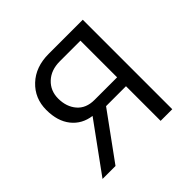

<svg xmlns="http://www.w3.org/2000/svg" viewBox="-137 -657 792 792"><g transform="rotate(-45 259.0 -261.0)"><path d="M36.1 0 190.9 -212.9Q136.7 -220.2 105 -260Q73.2 -299.8 73.2 -365.2Q73.2 -433.1 120.4 -477.5Q167.5 -522 244.1 -522H442.9V0H375V-202.1H258.8L111.8 0ZM243.2 -253.9H375V-467.8H254.9Q203.6 -467.8 172.4 -438.5Q141.1 -409.2 141.1 -363.8Q141.1 -315.9 167.7 -284.9Q194.3 -253.9 243.2 -253.9Z"/></g></svg>

Font: Rawline
Style: Regular
Weight: 400
Designer: Matt McInerney, Pablo Impallari, Rodrigo Fuenzalida
Foundry: Matt McInerney, Pablo Impallari, Rodrigo Fuenzalida
Version: Version 4.020;PS 004.020;hotconv 1.0.88;makeotf.lib2.5.64775